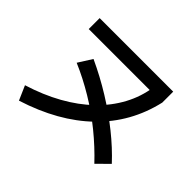

<svg xmlns="http://www.w3.org/2000/svg" viewBox="-164 -1017 1329 1329"><g transform="rotate(45 500.0 -352.5)"><path d="M100 -58Q236 -100 347 -162Q458 -224 540 -303Q622 -382 673 -476.5Q724 -571 739 -676L772 -645H137V-752H857V-645Q800 -396 620 -221Q440 -46 146 47ZM824 -13Q743 -99 649.5 -175Q556 -251 453 -313Q350 -375 243 -421L307 -522Q426 -467 535 -399.5Q644 -332 739 -256Q834 -180 910 -98Z"/></g></svg>

Font: M PLUS 1 SemiBold
Style: Regular
Weight: 600
Designer: Coji Morishita
Foundry: UNDERFOREST DESIGN
Version: Version 1.001